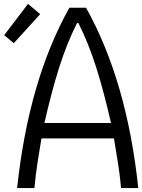

<svg xmlns="http://www.w3.org/2000/svg" viewBox="-20 -956 723 976"><path d="M122.4 -936.2 184.2 -884.1 50.1 -736.3 1.3 -777.3ZM67.1 0Q125 -545.6 332.7 -916.7H417.3Q625 -545.6 682.9 0H595.1Q591.8 -39.7 586.6 -79.1Q581.4 -118.5 571.3 -179Q561.2 -239.6 559.2 -252.6H190.8Q187.5 -232.4 181 -193Q174.5 -153.6 170.6 -128.3Q166.7 -102.9 162.1 -67.1Q157.6 -31.2 154.9 0ZM544.3 -330.7Q507.8 -490.9 469.1 -613.3Q430.3 -735.7 378.3 -839.2H371.7Q319.7 -735.7 280.9 -613.3Q242.2 -490.9 205.7 -330.7Z"/></svg>

Font: Monoid
Style: Regular
Weight: 400
Width: 4
Monospace: yes
Designer: Andreas Larsen (@larsenwork)
Version: Version 0.61